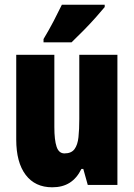

<svg xmlns="http://www.w3.org/2000/svg" viewBox="-20 -837 569 816"><path d="M479 -604V-51H353L334 -119H326Q307 -80 276.5 -60.5Q246 -41 202 -41Q129 -41 89 -94Q49 -147 49 -244V-604H211V-297Q211 -242 220.5 -213.5Q230 -185 254 -185Q283 -185 296.5 -203Q310 -221 313.5 -254Q317 -287 317 -331V-604ZM425 -807Q411 -790 387.5 -763.5Q364 -737 336.5 -709Q309 -681 284 -657H165V-671Q189 -711 208 -747.5Q227 -784 243 -817H425Z"/></svg>

Font: Noto Sans Tamil UI ExtraCondensed Black
Style: Regular
Weight: 900
Width: 2
Designer: Jelle Bosma - Monotype Design Team
Foundry: Monotype Imaging Inc.
Version: Version 2.004; ttfautohint (v1.8.4.7-5d5b)